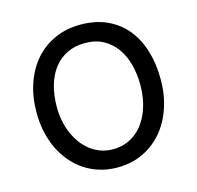

<svg xmlns="http://www.w3.org/2000/svg" viewBox="-112 -887 1046 1018"><g transform="rotate(-15 411.0 -377.5)"><path d="M70.3 -377.4Q70.3 -464.4 95 -536.1Q119.6 -607.9 164.8 -659.7Q210 -711.4 273.7 -740Q337.4 -768.6 415 -768.6Q497.1 -768.6 559.8 -740Q622.6 -711.4 665.3 -659.7Q708 -607.9 730 -536.1Q752 -464.4 752 -377.4Q752 -294.9 728 -223.4Q704.1 -151.9 659.7 -99.1Q615.2 -46.4 552.2 -16.1Q489.3 14.2 411.1 14.2Q359.4 14.2 314 0.5Q268.6 -13.2 230.7 -38.6Q192.9 -64 163.1 -99.4Q133.3 -134.8 112.5 -178.2Q91.8 -221.7 81.1 -272Q70.3 -322.3 70.3 -377.4ZM181.6 -377.4Q181.6 -340.8 188.5 -304.9Q195.3 -269 208.7 -236.6Q222.2 -204.1 241.9 -176.5Q261.7 -148.9 287.4 -128.7Q313 -108.4 344.5 -96.9Q376 -85.4 412.6 -85.4Q451.2 -85.4 482.9 -96.9Q514.6 -108.4 540 -128.7Q565.4 -148.9 584.2 -176.5Q603 -204.1 615.5 -236.6Q627.9 -269 634 -304.9Q640.1 -340.8 640.1 -377.4Q640.1 -436 626.5 -488.5Q612.8 -541 584.7 -581.1Q556.6 -621.1 513.9 -644.5Q471.2 -668 412.6 -668Q357.4 -668 314.5 -647Q271.5 -626 241.9 -587.9Q212.4 -549.8 197 -496.3Q181.6 -442.9 181.6 -377.4Z"/></g></svg>

Font: Autour One
Style: Regular
Weight: 400
Version: Version 1.007; ttfautohint (v0.92) -l 24 -r 24 -G 200 -x 7 -